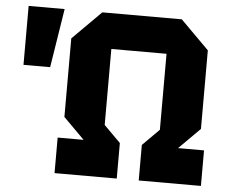

<svg xmlns="http://www.w3.org/2000/svg" viewBox="-50 -759 987 818"><g transform="rotate(5 443.0 -350.0)"><path d="M40 -448V-700H194L154 -448ZM212 0V-152H323L233 -242V-578L355 -700H695L817 -578V-242L727 -152H838V0H572V-152L643 -223V-548H407V-223L478 -152V0Z"/></g></svg>

Font: Tektur
Style: Bold
Weight: 700
Designer: Adam Jagosz
Foundry: Adam Jagosz
Version: Version 1.005;gftools[0.9.30]